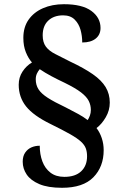

<svg xmlns="http://www.w3.org/2000/svg" viewBox="-20 -780 584 913"><path d="M275 113Q208 113 167 95.5Q126 78 107 50Q88 22 88 -11Q88 -37 99.5 -54Q111 -71 129 -79Q147 -87 169 -87Q169 -46 181.5 -12.5Q194 21 220 41Q246 61 286 61Q338 61 366 34.5Q394 8 394 -37Q394 -58 388 -74.5Q382 -91 364.5 -107Q347 -123 312.5 -142.5Q278 -162 221 -190Q139 -230 104 -274Q69 -318 69 -377Q69 -412 87 -439.5Q105 -467 132 -483Q115 -502 103 -531.5Q91 -561 91 -600Q91 -651 116 -686.5Q141 -722 184.5 -741Q228 -760 284 -760Q371 -760 414.5 -728Q458 -696 458 -647Q458 -615 435 -596.5Q412 -578 371 -578Q371 -609 363 -638Q355 -667 335 -687Q315 -707 280 -707Q236 -707 209.5 -682Q183 -657 183 -612Q183 -579 198 -558.5Q213 -538 243 -523Q273 -508 314 -487Q380 -456 421.5 -427Q463 -398 482.5 -365.5Q502 -333 502 -292Q502 -255 483 -222.5Q464 -190 439 -171Q455 -150 464 -123Q473 -96 473 -66Q473 13 424 63Q375 113 275 113ZM397 -209Q403 -218 407.5 -230.5Q412 -243 412 -257Q412 -280 402 -300Q392 -320 365.5 -340.5Q339 -361 288 -386Q254 -402 224 -418Q194 -434 169 -451Q161 -442 155.5 -430Q150 -418 150 -403Q150 -376 163 -355.5Q176 -335 207 -315Q238 -295 293 -269Q324 -253 350 -239Q376 -225 397 -209Z"/></svg>

Font: Noto Nastaliq Urdu SemiBold
Style: Regular
Weight: 600
Version: Version 3.007